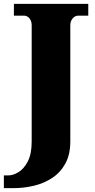

<svg xmlns="http://www.w3.org/2000/svg" viewBox="-47 -734 492 994"><path d="M-27 240V174H-3Q21 174 49 157Q77 140 97 101.5Q117 63 117 -1V-602Q117 -619 111 -630.5Q105 -642 96 -647.5Q87 -653 79 -653H25V-714H410V-653H357Q348 -653 339 -647.5Q330 -642 323.5 -630.5Q317 -619 317 -601V-2Q317 66 291.5 112.5Q266 159 223.5 187Q181 215 129 227.5Q77 240 23 240Z"/></svg>

Font: Noto Serif Tibetan Black
Style: Regular
Weight: 900
Version: Version 2.103